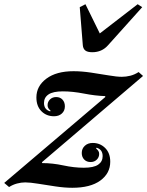

<svg xmlns="http://www.w3.org/2000/svg" viewBox="-89 -876 698 910"><path d="M-46 10.5 -69 -9 410.5 -416.5 409 -420.5Q362.5 -422 308.8 -432.5Q255 -443 208.5 -443Q162.5 -443 141 -428.5Q119.5 -414 119.5 -388Q119.5 -356.5 149 -348L150.5 -352Q145 -356 140.8 -362.2Q136.5 -368.5 136.5 -377Q136.5 -393.5 148 -404.8Q159.5 -416 177 -416Q196 -416 207.2 -403.8Q218.5 -391.5 218.5 -372Q218.5 -351 204.2 -338Q190 -325 167 -325Q131 -325 107.2 -349Q83.5 -373 83.5 -414Q83.5 -468 130.8 -503.2Q178 -538.5 259.5 -538.5Q297.5 -538.5 341.8 -532Q386 -525.5 425.2 -518.8Q464.5 -512 488.5 -512Q508 -512 528.2 -517Q548.5 -522 568 -534.5L589 -516L109.5 -107L111.5 -103Q160 -103 211.2 -92Q262.5 -81 308 -81Q355 -81 376.2 -95.5Q397.5 -110 397.5 -136Q397.5 -167.5 368.5 -176L366.5 -172Q372.5 -167.5 376.8 -161.2Q381 -155 381 -146.5Q381 -130.5 369.5 -119.2Q358 -108 340.5 -108Q321.5 -108 310 -120Q298.5 -132 298.5 -151Q298.5 -171.5 313 -185Q327.5 -198.5 350.5 -198.5Q385.5 -198.5 409.5 -174.5Q433.5 -150.5 433.5 -109.5Q433.5 -54.5 386.5 -20.2Q339.5 14 253.5 14Q217 14 173.8 7.5Q130.5 1 92 -5.2Q53.5 -11.5 30.5 -11.5Q11.5 -11.5 -8.2 -6.2Q-28 -1 -46 10.5ZM348.5 -628.5Q325.5 -628.5 315.2 -636.8Q305 -645 303.5 -661.5L289 -842L316 -856L384 -717.5L563.5 -856L585 -842L423 -661.5Q394 -628.5 348.5 -628.5Z"/></svg>

Font: Libre Caslon Text Medium Italic
Style: Regular
Weight: 500
Italic angle: -22.583°
Designer: Pablo Impallari, Rodrigo Fuenzalida, Katja Schimmel
Foundry: Pablo Impallari, Rodrigo Fuenzalida
Version: Version 2.000